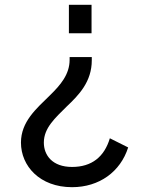

<svg xmlns="http://www.w3.org/2000/svg" viewBox="-20 -777 609 797"><path d="M360 -757C360 -757 360 -639 360 -639C360 -639 266 -639 266 -639C266 -639 266 -757 266 -757C266 -757 360 -757 360 -757ZM361 -540C361 -540 361 -527 361 -527C361 -438 308 -383 256 -334C209 -287 162 -246 162 -185C162 -132 198 -84 279 -84C361 -84 413 -126 436 -203C436 -203 512 -165 512 -165C480 -64 392 0 279 0C145 0 67 -88 67 -185C67 -272 131 -326 187 -381C231 -424 269 -468 269 -529C269 -529 269 -540 269 -540C269 -540 361 -540 361 -540Z"/></svg>

Font: Preevio_Regular
Style: Regular
Weight: 500
Designer: Gumpita Rahayu
Foundry: Tokotype Studio
Version: ""